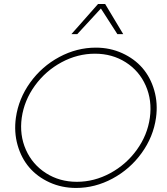

<svg xmlns="http://www.w3.org/2000/svg" viewBox="-20 -909 822 944"><path d="M58.1 -330.1Q71.3 -423.8 128.4 -503.2Q185.5 -582.5 271.5 -628.7Q357.4 -674.8 451.2 -674.8Q521 -674.8 581.1 -647.5Q641.1 -620.1 680.7 -574.2Q720.2 -528.3 738.5 -464.4Q756.8 -400.4 747.1 -330.1Q733.9 -236.3 676.5 -156.7Q619.1 -77.1 533.2 -31Q447.3 15.1 354 15.1Q283.7 15.1 223.6 -12.2Q163.6 -39.6 124 -85.7Q84.5 -131.8 66.4 -195.8Q48.3 -259.8 58.1 -330.1ZM86.9 -330.1Q75.2 -245.1 107.4 -172.6Q139.6 -100.1 206.3 -57.6Q272.9 -15.1 357.9 -15.1Q443.4 -15.1 522 -57.6Q600.6 -100.1 652.8 -172.6Q705.1 -245.1 716.8 -330.1Q728.5 -415.5 696.5 -488Q664.6 -560.5 598.1 -602.8Q531.7 -645 446.8 -645Q361.3 -645 282.7 -602.8Q204.1 -560.5 151.6 -488Q99.1 -415.5 86.9 -330.1ZM331.1 -741.2 461.9 -889.2H497.1L585.9 -741.2H557.1L476.1 -867.2L359.9 -741.2Z"/></svg>

Font: Human Sans ExtraLight
Style: Italic
Weight: 200
Italic angle: -8°
Designer: Tim Radville
Foundry: Continuum
Version: Version 1.000;FEAKit 1.0